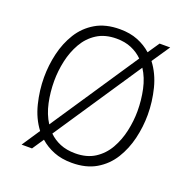

<svg xmlns="http://www.w3.org/2000/svg" viewBox="-128 -839 975 978"><g transform="rotate(20 360.0 -350.0)"><path d="M89.5 12 154.5 -85.5Q114.5 -138 97 -208.8Q79.5 -279.5 79.5 -350Q79.5 -415 94.5 -479Q109.5 -543 142.2 -595.8Q175 -648.5 228.8 -680.2Q282.5 -712 360.5 -712Q415 -712 457.5 -695Q500 -678 531.5 -649.5L574 -712H631.5L565.5 -614.5Q606 -561.5 623.8 -491.2Q641.5 -421 641.5 -350Q641.5 -285 626.2 -221Q611 -157 578.2 -104.2Q545.5 -51.5 491.8 -19.8Q438 12 360.5 12Q305 12 262.5 -5Q220 -22 188 -50.5L146 12ZM360.5 -39.5Q423 -39.5 466.2 -67.2Q509.5 -95 535.8 -141Q562 -187 574 -241.8Q586 -296.5 586 -350Q586 -409.5 573.8 -466.5Q561.5 -523.5 533.5 -566.5L217.5 -94.5Q243 -69 278.5 -54.2Q314 -39.5 360.5 -39.5ZM186.5 -133 502.5 -605Q476.5 -631 441.2 -646Q406 -661 360.5 -661Q298 -661 254.5 -633.2Q211 -605.5 184.8 -559.5Q158.5 -513.5 146.5 -458.8Q134.5 -404 134.5 -350Q134.5 -290 146.5 -233.5Q158.5 -177 186.5 -133Z"/></g></svg>

Font: Overpass ExtraLight
Style: Regular
Weight: 250
Designer: Delve Withrington, Dave Bailey, Thomas Jockin
Foundry: Delve Fonts LLC
Version: Version 4.000